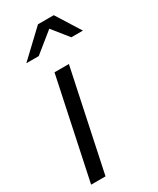

<svg xmlns="http://www.w3.org/2000/svg" viewBox="-186 -775 684 832"><g transform="rotate(-30 156.5 -358.5)"><path d="M10 0 116 -501H188L82 0ZM30 -596 158 -717H237L313 -596H255L191 -676L92 -596Z"/></g></svg>

Font: Red Hat Display
Style: Italic
Weight: 300
Italic angle: -12°
Designer: Pentagram, MCKL
Foundry: Pentagram, MCKL
Version: Version 1.023